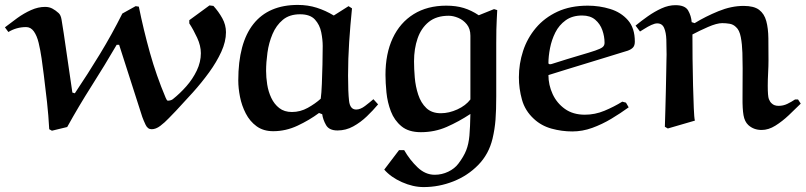

<svg xmlns="http://www.w3.org/2000/svg" viewBox="-27 -518 3273 780"><path d="M232 -382 267 -142 277 -139Q330 -218 379 -298.5Q428 -379 470 -463L524 -493L537 -491Q556 -397 582 -304Q608 -211 646 -121Q648 -117 650 -113Q652 -109 655 -109Q660 -109 665.5 -110.5Q671 -112 675 -115Q704 -138 730 -167.5Q756 -197 772.5 -231.5Q789 -266 789 -302Q789 -332 774 -364.5Q759 -397 742 -423V-436L824 -496L840 -494Q861 -471 876 -444Q891 -417 891 -387Q891 -349 872 -307.5Q853 -266 822.5 -224Q792 -182 756.5 -142.5Q721 -103 688 -68Q676 -56 659 -38Q642 -20 624 -6.5Q606 7 589 7Q573 7 564.5 -11Q556 -29 551 -43L457 -336H447Q398 -252 345.5 -169.5Q293 -87 246 -2L184 13L173 7Q170 -49 164 -103.5Q158 -158 151 -213Q147 -246 142 -280.5Q137 -315 130 -344Q123 -373 110.5 -390.5Q98 -408 79 -408Q40 -408 7 -388L-7 -407Q16 -425 43 -444.5Q70 -464 99 -477Q128 -490 156 -490Q173 -490 186 -483Q199 -476 211 -465Q220 -457 223 -438.5Q226 -420 232 -382Z M1329 -455 1389 -493 1403 -484Q1396 -416 1391.5 -347.5Q1387 -279 1387 -211Q1387 -144 1391 -108.5Q1395 -73 1420 -73Q1437 -73 1456 -87.5Q1475 -102 1490 -115L1509 -94Q1489 -70 1463.5 -45.5Q1438 -21 1408 -4.5Q1378 12 1344 12Q1310 12 1297.5 -10Q1285 -32 1282 -54L1269 -59Q1230 -30 1182 -7.5Q1134 15 1083 15Q1043 15 1015.5 -5Q988 -25 971.5 -57Q955 -89 948 -124.5Q941 -160 941 -191Q941 -343 1002.5 -420.5Q1064 -498 1183 -498Q1224 -498 1260 -486.5Q1296 -475 1329 -455ZM1276 -117Q1279 -139 1280.5 -176.5Q1282 -214 1283 -255.5Q1284 -297 1284 -331Q1284 -357 1278 -387Q1272 -417 1252.5 -438.5Q1233 -460 1192 -460Q1149 -460 1122 -437.5Q1095 -415 1080 -379.5Q1065 -344 1059.5 -304Q1054 -264 1054 -230Q1054 -204 1058.5 -175Q1063 -146 1075 -120.5Q1087 -95 1107.5 -79Q1128 -63 1159 -63Q1193 -63 1223.5 -80Q1254 -97 1276 -117Z M1989 -127Q1989 -70 1986 -31.5Q1983 7 1974 45Q1959 108 1916 152Q1873 196 1814.5 219Q1756 242 1694 242Q1651 242 1606 222Q1561 202 1534 171L1594 92H1615Q1638 132 1669.5 162Q1701 192 1739 192Q1768 192 1794 179.5Q1820 167 1835 147Q1857 118 1867 92.5Q1877 67 1880 33Q1883 -1 1884 -55Q1837 -24 1788 -2.5Q1739 19 1683 19Q1633 19 1604 -5Q1575 -29 1561 -65.5Q1547 -102 1543 -142Q1539 -182 1539 -214Q1539 -300 1568.5 -363Q1598 -426 1653.5 -460.5Q1709 -495 1786 -495Q1826 -495 1857 -485.5Q1888 -476 1918 -456L1980 -481L1993 -477Q1992 -455 1991 -437.5Q1990 -420 1989.5 -398Q1989 -376 1989 -342.5Q1989 -309 1989 -257Q1989 -205 1989 -127ZM1884 -114V-373Q1884 -401 1869.5 -419Q1855 -437 1834.5 -445.5Q1814 -454 1796 -454Q1746 -454 1715 -429Q1684 -404 1669.5 -362Q1655 -320 1655 -269Q1655 -239 1658 -203Q1661 -167 1672 -133.5Q1683 -100 1705 -79Q1727 -58 1764 -58Q1797 -58 1831 -73.5Q1865 -89 1884 -114Z M2501 -105 2516 -101 2527 -82Q2494 -58 2456.5 -35.5Q2419 -13 2379 1.5Q2339 16 2298 16Q2255 16 2213.5 4.5Q2172 -7 2142 -35Q2106 -68 2093.5 -113Q2081 -158 2081 -204Q2081 -259 2098 -311Q2115 -363 2150 -404.5Q2185 -446 2237.5 -470.5Q2290 -495 2361 -495Q2408 -495 2452 -481.5Q2496 -468 2524 -436Q2552 -404 2552 -349Q2552 -333 2544.5 -325Q2537 -317 2523 -312Q2523 -312 2500 -305Q2477 -298 2440 -286.5Q2403 -275 2360 -262Q2317 -249 2275 -236Q2233 -223 2201 -213Q2201 -173 2218 -136Q2235 -99 2268 -75.5Q2301 -52 2349 -52Q2390 -52 2428.5 -68Q2467 -84 2501 -105ZM2208 -257Q2210 -257 2211.5 -257.5Q2213 -258 2214 -258Q2283 -280 2326 -292.5Q2369 -305 2391 -312.5Q2413 -320 2421 -326.5Q2429 -333 2429 -344Q2429 -370 2420 -395.5Q2411 -421 2391 -438Q2371 -455 2338 -455Q2298 -455 2271 -435.5Q2244 -416 2229 -386Q2214 -356 2207.5 -322.5Q2201 -289 2201 -262Q2201 -257 2208 -257Z M2786 -378Q2786 -334 2786.5 -279Q2787 -224 2788.5 -171Q2790 -118 2791.5 -79Q2793 -40 2796 -28L2686 4L2674 -3Q2675 -32 2676 -70.5Q2677 -109 2678 -148Q2679 -187 2679.5 -220.5Q2680 -254 2680.5 -275Q2681 -296 2681 -296Q2681 -328 2680 -357Q2679 -386 2671 -404.5Q2663 -423 2643 -423Q2633 -423 2619 -416.5Q2605 -410 2592.5 -402Q2580 -394 2573 -390L2555 -414Q2578 -433 2605 -452Q2632 -471 2660.5 -484Q2689 -497 2717 -497Q2756 -497 2768.5 -475.5Q2781 -454 2783 -428L2795 -424Q2839 -451 2891.5 -472.5Q2944 -494 2994 -494Q3036 -494 3057 -478Q3078 -462 3086 -432.5Q3094 -403 3094.5 -362.5Q3095 -322 3095 -273Q3095 -250 3093.5 -222Q3092 -194 3092 -170Q3092 -127 3096.5 -115.5Q3101 -104 3108 -98Q3118 -88 3136 -88Q3155 -88 3171.5 -96Q3188 -104 3203 -114H3215L3226 -97Q3204 -75 3177.5 -50Q3151 -25 3123 -7.5Q3095 10 3067 10Q3035 10 3013 -10Q2998 -24 2993.5 -50Q2989 -76 2989.5 -121.5Q2990 -167 2990 -240Q2990 -269 2989 -303.5Q2988 -338 2982.5 -367Q2977 -396 2963 -408Q2952 -419 2937 -421.5Q2922 -424 2907 -424Q2885 -424 2849.5 -408.5Q2814 -393 2786 -378Z"/></svg>

Font: Aref Ruqaa Ink
Style: Bold
Weight: 700
Designer: Abdullah Aref
Version: Version 1.005